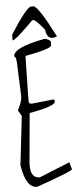

<svg xmlns="http://www.w3.org/2000/svg" viewBox="-67 -1082 492 1134"><g transform="rotate(-5 178.5 -515.0)"><path d="M226.6 -850.1Q260.7 -840.8 260.7 -829.1V-809.1Q260.7 -788.1 104.5 -758.8L99.6 -522.9V-488.8Q99.6 -475.1 118.7 -475.1L247.6 -488.8L253.4 -481.9V-475.1Q253.4 -448.2 99.6 -420.9L72.8 -124V-110.8Q72.8 -37.1 126.5 -37.1L307.6 -110.8L319.3 -69.8Q328.6 -60.1 105.5 17.1Q39.6 17.1 18.6 -118.2L51.8 -408.2L31.7 -441.9Q58.6 -493.2 58.6 -522.9L51.8 -693.8Q51.8 -761.2 37.6 -761.2Q37.6 -814.9 226.6 -850.1ZM162.6 -1046.9H175.8Q203.6 -1046.9 299.8 -857.9Q241.7 -833 232.9 -903.8Q184.6 -963.9 169.9 -965.8H162.6Q121.6 -923.8 69.8 -877L42.5 -857.9H36.6V-890.6Q136.7 -1046.9 162.6 -1046.9Z"/></g></svg>

Font: Loved by the King
Style: Regular
Weight: 400
Designer: Kimberly Geswein
Foundry: Kimberly Geswein
Version: Version 1.002 2006